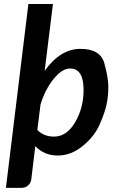

<svg xmlns="http://www.w3.org/2000/svg" viewBox="-20 -763 574 951"><path d="M394 -317.4Q394 -423.8 327.1 -423.8Q288.1 -423.8 246.1 -372.6Q204.1 -321.3 180.7 -245.6L165 -119.6Q196.3 -86.4 247.6 -86.4Q310.5 -86.4 352.3 -157.7Q394 -229 394 -317.4ZM201.2 -412.1Q279.3 -521 378.4 -521Q477.1 -521 496.8 -449.7Q516.6 -378.4 516.6 -332.5Q516.6 -286.6 507.6 -244.6Q498.5 -202.6 472.9 -144.8Q447.3 -86.9 389.6 -39.8Q332 7.3 265.6 7.3Q199.2 7.3 154.8 -39.1L134.8 126.5Q132.8 142.6 119.9 155Q106.9 167.5 85.9 167.5H9.3L120.6 -743.2H242.2Z"/></svg>

Font: Lato-BoldItalic
Style: Bold Italic
Weight: 700
Italic angle: -7°
Designer: Lukasz Dziedzic
Foundry: tyPoland Lukasz Dziedzic
Version: Version 1.104; Western+Polish opensource